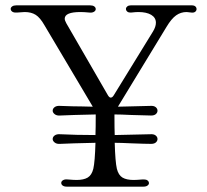

<svg xmlns="http://www.w3.org/2000/svg" viewBox="-20 -699 775 718"><path d="M697 -679Q706 -679 710.5 -675Q715 -671 715 -665Q715 -659 710 -655Q705 -651 696 -652Q682 -654 678 -654Q656 -654 638.5 -641.5Q621 -629 603 -599L421 -300L542 -303Q555 -304 562 -298.5Q569 -293 569 -285Q569 -278 563 -272.5Q557 -267 545 -267Q525 -267 471 -269Q431 -271 408 -271V-268Q408 -217 409 -194L542 -197Q555 -198 562 -192.5Q569 -187 569 -179Q569 -172 563 -166.5Q557 -161 545 -161Q524 -161 472 -163Q430 -165 409 -165Q411 -94 417 -68Q423 -44 438 -35Q453 -26 480 -26Q490 -26 514 -28H518Q527 -28 532 -24Q537 -20 537 -14Q537 -9 531.5 -5Q526 -1 516 -1H230Q220 -1 214.5 -5Q209 -9 209 -15Q209 -21 215.5 -25Q222 -29 232 -28Q256 -26 266 -26Q293 -26 308 -35Q323 -44 329 -68Q335 -94 337 -165Q244 -163 205 -161Q192 -160 184.5 -166Q177 -172 177 -179Q177 -187 184.5 -192.5Q192 -198 205 -197Q264 -194 337 -194Q338 -218 338 -271Q245 -269 205 -267Q192 -266 184.5 -272Q177 -278 177 -285Q177 -293 184.5 -298.5Q192 -304 205 -303Q255 -301 286 -301L327 -300L146 -605Q130 -633 113.5 -643.5Q97 -654 72 -654Q65 -654 43 -652H39Q30 -652 25 -656Q20 -660 20 -666Q20 -671 25.5 -675Q31 -679 41 -679H317Q327 -679 332.5 -675Q338 -671 338 -665Q338 -659 331.5 -655Q325 -651 315 -652Q293 -654 281 -654Q222 -654 222 -629Q222 -623 228 -612L384 -342Q389 -334 394 -334Q400 -334 405 -342L552 -581Q563 -599 563 -614Q563 -633 545.5 -643.5Q528 -654 497 -654Q488 -654 470 -652H467Q460 -652 455.5 -656Q451 -660 451 -666Q451 -671 456 -675Q461 -679 469 -679Z"/></svg>

Font: Hina Mincho
Style: Regular
Weight: 400
Designer: satsuyako
Foundry: satsuyako
Version: Version 1.100